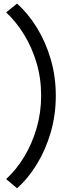

<svg xmlns="http://www.w3.org/2000/svg" viewBox="-20 -860 367 1055"><path d="M73.7 174.3 13.7 124Q70.3 72.3 113.5 0.5Q156.7 -71.3 181.4 -156.7Q206.1 -242.2 206.1 -334Q206.1 -430.2 180.4 -515.9Q154.8 -601.6 111.1 -671.9Q67.4 -742.2 13.7 -792L73.7 -840.3Q134.8 -785.6 182.9 -707.5Q231 -629.4 258.8 -534.4Q286.6 -439.5 286.6 -334Q286.6 -228.5 258.8 -132.8Q231 -37.1 182.9 41.7Q134.8 120.6 73.7 174.3Z"/></svg>

Font: Reddit Sans Medium
Style: Regular
Weight: 500
Designer: Stephen Hutchings
Foundry: Reddit
Version: Version 1.014